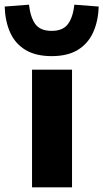

<svg xmlns="http://www.w3.org/2000/svg" viewBox="-54 -801 442 821"><path d="M83 0V-503H254V0ZM167 -561Q99 -561 55 -587.5Q11 -614 -10.5 -662Q-32 -710 -34 -773L70 -781Q76 -727 97 -698Q118 -669 167 -669Q215 -669 236.5 -698Q258 -727 264 -781L368 -773Q366 -710 344 -662Q322 -614 278.5 -587.5Q235 -561 167 -561Z"/></svg>

Font: Nunito Sans 7pt SemiExpanded ExtraBold
Style: Regular
Weight: 800
Width: 6
Designer: Vernon Adams
Foundry: Vernon Adams
Version: Version 3.101;gftools[0.9.27]